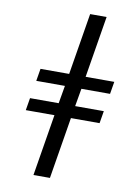

<svg xmlns="http://www.w3.org/2000/svg" viewBox="-102 -891 805 1102"><g transform="rotate(10 300.0 -340.0)"><path d="M172 143 231 -216H64L76 -288H243L261 -392H94L106 -464H273L332 -823H428L369 -464H536L524 -392H357L339 -288H506L494 -216H327L268 143Z"/></g></svg>

Font: Iosevka Medium Extended
Style: Italic
Weight: 500
Width: 7
Italic angle: -9°
Monospace: yes
Designer: Belleve Invis
Foundry: Belleve Invis
Version: Version 32.5.0; ttfautohint (v1.8.4)